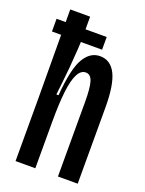

<svg xmlns="http://www.w3.org/2000/svg" viewBox="-145 -745 612 810"><g transform="rotate(20 160.5 -340.0)"><path d="M29 -273.3 27 -680H116.3V-577.3Q116.3 -548 108 -447.3Q104.7 -413.3 101.2 -381.5Q97.7 -349.7 94.7 -323H104.3Q114 -443.7 141.5 -490.8Q169 -538 213.3 -538Q261 -538 284.5 -490.7Q308 -443.3 308 -342.3V0H219.3V-334Q219.3 -398 210.7 -425.3Q202 -452.7 180.3 -452.7Q158 -452.7 144.2 -425.5Q130.3 -398.3 124 -344.7Q117.7 -291 117.7 -208.7V0H29ZM211.3 -623.3V-566.3H-13.7V-623.3Z"/></g></svg>

Font: Bricolage Grotesque 96pt Condensed ExBd
Style: Regular
Weight: 800
Width: 3
Designer: Mathieu Triay
Foundry: Atelier Triay
Version: Version 1.001;Glyphs 3.2 (3207)